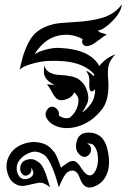

<svg xmlns="http://www.w3.org/2000/svg" viewBox="-20 -580 600 882"><path d="M331 74Q340 29 387 29Q453 29 472 100Q495 188 460 240Q447 260 424 272Q401 284 385 281Q360 276 347 239Q331 192 297 207Q281 214 266.5 244.5Q252 275 250 280Q247 270 242 252Q211 149 180.5 130Q150 111 124 119Q98 127 80 144Q62 161 58 179.5Q54 198 61 216.5Q68 235 81.5 240.5Q95 246 110.5 240Q126 234 130.5 224.5Q135 215 131.5 205.5Q128 196 123 191Q128 216 106 225Q90 232 78 214Q72 206 73 190.5Q74 175 83.5 165Q93 155 111 152Q129 149 142 155.5Q155 162 163.5 170Q172 178 179 192Q186 206 189.5 215.5Q193 225 199.5 247Q206 269 210 280Q180 256 159 259.5Q138 263 108 270.5Q78 278 60 270Q31 257 20 230Q0 183 19.5 141Q39 99 86.5 81.5Q134 64 180 80Q207 89 230 120Q242 136 260 190Q263 188 272 181Q281 174 293.5 166Q306 158 320.5 160Q335 162 354.5 193.5Q374 225 391.5 225.5Q409 226 420.5 200.5Q432 175 430 141.5Q428 108 411 88Q406 82 396 80Q386 78 380 80Q403 89 397 116Q395 125 387 132.5Q379 140 369 140.5Q359 141 349 133Q323 114 331 74ZM540 -560Q536 -523 495.5 -482.5Q455 -442 430 -440Q435 -431 451 -427.5Q467 -424 470 -420Q463 -419 426.5 -390.5Q390 -362 370 -370Q362 -373 358.5 -381.5Q355 -390 360 -400Q319 -423 274 -420Q206 -416 160 -360Q144 -342 140 -330Q151 -341 186.5 -351Q222 -361 250 -360Q393 -355 436 -277Q468 -316 510 -330Q488 -308 480.5 -284.5Q473 -261 477 -215Q484 -125 450 -80Q402 -17 335 1.5Q268 20 220 -10Q207 -18 197.5 -32Q188 -46 189.5 -58.5Q191 -71 200.5 -81Q210 -91 221.5 -90Q233 -89 243 -77.5Q253 -66 250 -50Q273 -32 300 -39Q335 -68 340 -110Q344 -138 320 -156Q317 -140 294.5 -128.5Q272 -117 254 -120.5Q236 -124 220 -154.5Q204 -185 195 -192Q203 -193 216 -191Q229 -189 231 -189Q197 -207 187 -226.5Q177 -246 185 -280Q188 -258 207.5 -247.5Q227 -237 250 -236Q318 -233 342 -215.5Q366 -198 375 -176Q393 -132 380.5 -105Q368 -78 357 -63Q378 -76 397.5 -103Q417 -130 417 -170Q390 -143 390 -190Q390 -194 390.5 -203Q391 -212 390 -216L389 -226Q388 -236 375 -255Q385 -252 396 -243.5Q407 -235 410 -230Q411 -234 413 -238Q356 -307 200 -300Q165 -298 125 -286.5Q85 -275 70 -260Q79 -297 84 -316.5Q89 -336 103 -368Q117 -400 135 -420Q168 -456 230 -470Q253 -475 327 -479Q401 -483 454 -499.5Q507 -516 540 -560Z"/></svg>

Font: SOV_mook
Style: Book
Weight: 400
Version: Version 1.00